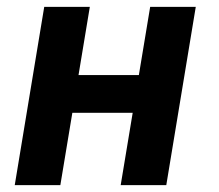

<svg xmlns="http://www.w3.org/2000/svg" viewBox="-20 -540 640 560"><path d="M23 0 109 -520H242L209 -321H385L418 -520H551L465 0H332L367 -211H191L156 0Z"/></svg>

Font: Iosevka Extrabold Extended
Style: Italic
Weight: 800
Width: 7
Italic angle: -9°
Monospace: yes
Designer: Belleve Invis
Foundry: Belleve Invis
Version: Version 32.5.0; ttfautohint (v1.8.4)